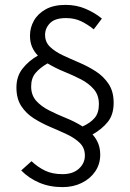

<svg xmlns="http://www.w3.org/2000/svg" viewBox="-20 -703 530 782"><path d="M234.9 59.1Q182.1 59.1 139.4 40.8Q96.7 22.5 66.4 -8.8L108.4 -46.4Q133.8 -22.5 163.3 -8.1Q192.9 6.3 234.9 6.3Q276.9 6.3 301.3 -15.9Q325.7 -38.1 325.7 -69.3Q325.7 -100.1 305.7 -120.1Q285.6 -140.1 253.7 -155.3Q221.7 -170.4 186.3 -185.3Q150.9 -200.2 118.9 -220.2Q86.9 -240.2 66.9 -270.5Q46.9 -300.8 46.9 -346.7Q46.9 -392.1 72 -423.8Q97.2 -455.6 134.3 -476.6Q119.1 -492.2 110.6 -512Q102.1 -531.7 102.1 -558.1Q102.1 -590.3 118.2 -618.9Q134.3 -647.5 166.5 -665.3Q198.7 -683.1 247.1 -683.1Q292 -683.1 329.6 -666.7Q367.2 -650.4 395 -627.4L361.8 -583.5Q337.9 -603 310.8 -616.2Q283.7 -629.4 249 -629.4Q203.6 -629.4 183.6 -608.6Q163.6 -587.9 163.6 -561Q163.6 -531.7 183.8 -512.2Q204.1 -492.7 235.8 -477.8Q267.6 -462.9 303.2 -447.8Q338.9 -432.6 370.6 -412.1Q402.3 -391.6 422.6 -360.8Q442.9 -330.1 442.9 -284.2Q442.9 -235.8 418.9 -206.3Q395 -176.8 356.9 -155.3Q371.6 -139.2 379.9 -118.9Q388.2 -98.6 388.2 -72.8Q388.2 -34.7 367.9 -4.9Q347.7 24.9 313 42Q278.3 59.1 234.9 59.1ZM316.4 -188Q348.6 -202.6 365.7 -222.9Q382.8 -243.2 382.8 -278.8Q382.8 -315.4 362.3 -339.4Q341.8 -363.3 309.6 -379.9Q277.3 -396.5 241.2 -411.1Q205.1 -425.8 173.8 -444.8Q143.6 -427.7 125.2 -406.2Q106.9 -384.8 106.9 -351.1Q106.9 -315.4 127.4 -292.5Q147.9 -269.5 180.4 -253.2Q212.9 -236.8 249 -222.2Q285.2 -207.5 316.4 -188Z"/></svg>

Font: Varta Light Light
Style: Regular
Weight: 300
Version: Version 1.004